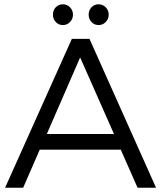

<svg xmlns="http://www.w3.org/2000/svg" viewBox="-20 -883 758 903"><path d="M275.9 -765.1Q255.9 -765.1 242.4 -779.3Q229 -793.5 229 -814Q229 -835 242.4 -848.9Q255.9 -862.8 275.9 -862.8Q295.4 -862.8 309.3 -848.6Q323.2 -834.5 323.2 -814Q323.2 -793.9 309.3 -779.5Q295.4 -765.1 275.9 -765.1ZM443.8 -765.1Q423.8 -765.1 410.4 -779.3Q397 -793.5 397 -814Q397 -835 410.4 -848.9Q423.8 -862.8 443.8 -862.8Q463.4 -862.8 477.3 -848.6Q491.2 -834.5 491.2 -814Q491.2 -793.9 477.3 -779.5Q463.4 -765.1 443.8 -765.1ZM627 0 547.9 -179.2H167L88.9 0H3.9L317.9 -700.2H400.9L713.9 0ZM200.2 -252.9H516.1L356.9 -612.8Z"/></svg>

Font: Montserrat-Arabic Light
Style: Regular
Weight: 300
Designer: Mohamed Gaber
Foundry: Kief Type Foundry
Version: Version 5.008;PS 005.008;hotconv 1.0.88;makeotf.lib2.5.64775